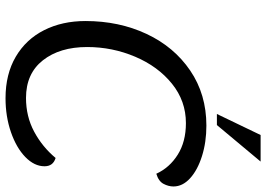

<svg xmlns="http://www.w3.org/2000/svg" viewBox="-154 -796 962 694"><g transform="rotate(90 327.0 -449.0)"><path d="M56 -277Q56 -398 102.5 -497.5Q149 -597 235 -655.5Q321 -714 434 -714Q494 -714 544.5 -698Q595 -682 624.5 -655Q654 -628 654 -595Q654 -577 644.5 -559Q635 -541 608 -533Q586 -581 539 -610.5Q492 -640 425 -640Q345 -640 282.5 -589.5Q220 -539 185 -456.5Q150 -374 150 -283Q150 -184 198 -123Q246 -62 334 -62Q401 -62 456 -91.5Q511 -121 551 -169Q581 -160 581 -129Q581 -92 547.5 -59.5Q514 -27 457.5 -7.5Q401 12 335 12Q248 12 185 -25Q122 -62 89 -127.5Q56 -193 56 -277ZM468 -910H564L432 -752H392Z"/></g></svg>

Font: Thasadith
Style: Bold Italic
Weight: 700
Italic angle: -9°
Designer: Cadson Demak Co.,Ltd.
Foundry: Cadson Demak Co.,Ltd.
Version: Version 1.000; ttfautohint (v1.6)